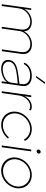

<svg xmlns="http://www.w3.org/2000/svg" viewBox="1218 -1993 785 3261"><g transform="rotate(90 1610.5 -362.5)"><path d="M733.9 -512.2Q818.8 -512.2 863.3 -464.1Q907.7 -416 895 -329.1L849.1 -2H818.8L863.8 -325.2Q875 -401.9 837.6 -443.4Q800.3 -484.9 726.1 -484.9Q649.9 -484.9 587.6 -435.5Q525.4 -386.2 508.8 -314L464.8 0H435.1L481 -324.2Q491.2 -400.4 454.1 -442.1Q417 -483.9 342.8 -483.9Q263.2 -483.9 199.5 -430.2Q135.7 -376.5 123 -296.9L82 0H51.8L96.2 -318.8L122.1 -500H149.9L133.8 -382.8Q164.1 -440.9 222.7 -475.3Q281.2 -509.8 350.1 -509.8Q422.4 -509.8 465.6 -475.1Q508.8 -440.4 513.2 -376Q540.5 -437 601.3 -474.6Q662.1 -512.2 733.9 -512.2Z M1269 -509.8Q1356.4 -509.8 1403.8 -467.3Q1451.2 -424.8 1439.9 -346.2L1401.9 -80.1Q1391.6 -4.9 1391.1 2H1360.8Q1360.8 0.5 1372.1 -85.9V-87.9Q1342.8 -41.5 1277.6 -15.9Q1212.4 9.8 1147.9 9.8Q1069.8 9.8 1029.8 -28.8Q989.7 -67.4 999 -127Q1006.3 -184.6 1052.7 -219.7Q1099.1 -254.9 1192.9 -271Q1259.3 -284.7 1402.8 -299.8L1408.7 -344.2Q1417.5 -408.2 1377.9 -445.1Q1338.4 -481.9 1265.1 -481.9Q1122.1 -481.9 1065.9 -371.1L1044.9 -388.2Q1075.2 -448.2 1132.8 -479Q1190.4 -509.8 1269 -509.8ZM1028.8 -127Q1022 -80.1 1056.2 -48.1Q1090.3 -16.1 1156.7 -16.1Q1188 -16.1 1223.4 -24.7Q1258.8 -33.2 1293.2 -49.1Q1327.6 -64.9 1352.3 -92.8Q1377 -120.6 1381.8 -154.8L1382.8 -153.8L1398.9 -272Q1247.6 -257.3 1203.1 -248Q1117.2 -233.4 1075.9 -203.6Q1034.7 -173.8 1028.8 -127ZM1269 -584 1377 -734.9H1406.7L1297.9 -584Z M1793.9 -509.8Q1836.9 -509.8 1857.9 -488.8L1842.8 -462.9Q1833.5 -473.1 1820.3 -478Q1807.1 -482.9 1782.7 -482.9Q1720.7 -482.9 1667.7 -427.7Q1614.7 -372.6 1602.1 -295.9L1560.1 0H1529.8L1600.1 -500H1629.9L1613.8 -386.2Q1640.6 -442.4 1688.2 -476.1Q1735.8 -509.8 1793.9 -509.8Z M1877.9 -250Q1887.7 -320.3 1930.9 -380.1Q1974.1 -439.9 2038.8 -474.9Q2103.5 -509.8 2173.8 -509.8Q2240.2 -509.8 2293.5 -477.8Q2346.7 -445.8 2374 -392.1L2349.1 -377Q2323.7 -425.3 2276.9 -453.6Q2230 -481.9 2170.9 -481.9Q2107.4 -481.9 2050.3 -450.7Q1993.2 -419.4 1955.3 -366.2Q1917.5 -313 1908.2 -250Q1899.4 -187 1922.4 -133.8Q1945.3 -80.6 1993.9 -49.8Q2042.5 -19 2106 -19Q2165.5 -19 2219.5 -46.1Q2273.4 -73.2 2312 -121.1L2333 -106Q2290.5 -52.2 2228.8 -21.2Q2167 9.8 2101.1 9.8Q2030.3 9.8 1975.3 -24.9Q1920.4 -59.6 1894.3 -119.4Q1868.2 -179.2 1877.9 -250Z M2548.8 -591.8Q2534.7 -591.8 2526.4 -601.6Q2518.1 -611.3 2519.5 -626Q2522 -639.6 2533.2 -650.4Q2544.4 -661.1 2558.6 -661.1Q2572.8 -661.1 2581.8 -650.4Q2590.8 -639.6 2588.4 -626Q2586.9 -611.8 2575.2 -601.8Q2563.5 -591.8 2548.8 -591.8ZM2450.7 0 2520.5 -500H2550.8L2480.5 0Z M2656.2 -250Q2666 -320.3 2709.2 -380.1Q2752.4 -439.9 2817.4 -474.9Q2882.3 -509.8 2953.1 -509.8Q3023.4 -509.8 3078.4 -474.9Q3133.3 -439.9 3159.7 -380.1Q3186 -320.3 3176.3 -250Q3166 -179.2 3122.6 -119.4Q3079.1 -59.6 3014.4 -24.9Q2949.7 9.8 2879.4 9.8Q2808.6 9.8 2753.4 -24.9Q2698.2 -59.6 2672.1 -119.4Q2646 -179.2 2656.2 -250ZM2884.3 -21Q2979 -21 3055.9 -88.4Q3132.8 -155.8 3146.5 -250Q3155.3 -312 3131.6 -365.5Q3107.9 -418.9 3059.1 -450.4Q3010.3 -481.9 2948.2 -481.9Q2886.2 -481.9 2828.9 -450.4Q2771.5 -418.9 2733.4 -365.5Q2695.3 -312 2686.5 -250Q2677.7 -188 2701.2 -135.3Q2724.6 -82.5 2773.2 -51.8Q2821.8 -21 2884.3 -21Z"/></g></svg>

Font: Human Sans ExtraLight
Style: Italic
Weight: 200
Italic angle: -8°
Designer: Tim Radville
Foundry: Continuum
Version: Version 1.000;FEAKit 1.0